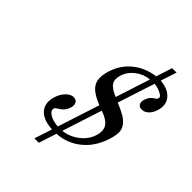

<svg xmlns="http://www.w3.org/2000/svg" viewBox="-214 -768 989 989"><g transform="rotate(45 281.0 -273.5)"><path d="M355 -240.7 284.7 -23.4Q333 -29.3 371.8 -59.1Q410.6 -88.9 424.3 -131.1Q438 -173.3 420.7 -199Q403.3 -224.6 355 -240.7ZM356 -341.3 417 -529.8Q376 -526.4 342 -500.7Q308.1 -475.1 296.1 -439Q284.2 -402.8 297.9 -380.9Q311.5 -358.9 356 -341.3ZM485.4 -164.1Q460.4 -87.4 404.3 -41.7Q348.1 3.9 274.4 8.3L242.7 105.5H210.4L242.2 8.8Q174.8 5.4 145.5 -28.8Q116.2 -63 134.3 -119.1Q144 -149.4 164.1 -168.7Q184.1 -188 203.6 -188Q223.1 -188 230.2 -173.6Q237.3 -159.2 231 -139.6Q224.6 -120.1 213.6 -108.4Q202.6 -96.7 188.7 -88.6Q174.8 -80.6 172.9 -75.2Q166.5 -56.2 189.7 -41Q212.9 -25.9 252.4 -22.9L326.7 -252Q258.8 -277.8 238.3 -313Q217.8 -348.1 238.3 -411.4Q258.8 -474.6 308.6 -514.6Q358.4 -554.7 428.2 -564L456.5 -651.9H488.8L460.4 -564.9Q519 -560.1 545.7 -527.3Q572.3 -494.6 556.6 -446.3Q548.3 -419.9 532 -405Q515.6 -390.1 496.6 -390.1Q477.5 -390.1 470.7 -403.3Q463.9 -416.5 469.7 -434.3Q475.6 -452.1 483.2 -461.2Q490.7 -470.2 509.8 -482.9Q527.8 -499.5 503.9 -513.9Q480 -528.3 449.7 -531.2L383.8 -328.6Q425.8 -311 448.2 -297.4Q470.7 -283.7 484.1 -264.6Q497.6 -245.6 497.1 -222.4Q496.6 -199.2 485.4 -164.1Z"/></g></svg>

Font: RIT Rachana
Style: Italic
Weight: 400
Designer: Hussain KH
Version: 1.5.2